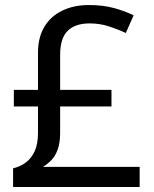

<svg xmlns="http://www.w3.org/2000/svg" viewBox="-20 -743 612 763"><path d="M334 -723Q389 -723 433 -711Q477 -699 511 -682L480 -612Q450 -626 413.5 -638Q377 -650 336 -650Q279 -650 249 -620.5Q219 -591 219 -525V-386H423V-320H219V-216Q219 -176 209.5 -149.5Q200 -123 184.5 -107Q169 -91 151 -80H535V0H32V-74Q61 -81 83 -97.5Q105 -114 118 -142.5Q131 -171 131 -215V-320H35V-386H131V-534Q131 -594 156 -636Q181 -678 227 -700.5Q273 -723 334 -723Z"/></svg>

Font: Noto Sans Sinhala
Style: Regular
Weight: 400
Designer: Jelle Bosma - Monotype Design Team
Foundry: Monotype Imaging Inc.
Version: Version 2.006